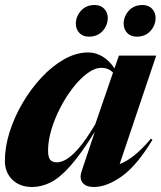

<svg xmlns="http://www.w3.org/2000/svg" viewBox="-24 -734 644 767"><path d="M302 -49.5 355 -208Q299 -118 256.2 -70.2Q213.5 -22.5 177.2 -4.8Q141 13 104.5 13Q55.5 13 25.5 -16Q-4.5 -45 -4.5 -91.5Q-4.5 -147 14.5 -207Q33.5 -267 66.8 -323.5Q100 -380 142.8 -425.5Q185.5 -471 233.2 -497.8Q281 -524.5 328.5 -524.5Q357.5 -524.5 384 -509.2Q410.5 -494 433.5 -461L451 -512H600L454 -78.5Q480 -88 510.8 -112Q541.5 -136 579 -180L585 -175.5Q523 -73 463 -30Q403 13 351 13Q319 13 305.8 -4.2Q292.5 -21.5 302 -49.5ZM168 -133Q168 -106 176.5 -95.8Q185 -85.5 204 -85.5Q219 -85.5 239.8 -96.8Q260.5 -108 289.2 -140.5Q318 -173 356.5 -237.5L427.5 -444Q409.5 -463 381.5 -463Q354.5 -463 325 -441.2Q295.5 -419.5 267.5 -383.5Q239.5 -347.5 217 -304Q194.5 -260.5 181.2 -216Q168 -171.5 168 -133ZM330.5 -587.5Q307 -587.5 293 -602.5Q279 -617.5 279 -639Q279 -668.5 299.5 -691.2Q320 -714 354.5 -714Q378 -714 392.2 -699Q406.5 -684 406.5 -662.5Q406.5 -633 386 -610.2Q365.5 -587.5 330.5 -587.5ZM522 -587.5Q498 -587.5 484 -602.5Q470 -617.5 470 -639Q470 -668.5 490.5 -691.2Q511 -714 545.5 -714Q569.5 -714 583.5 -699Q597.5 -684 597.5 -662.5Q597.5 -633 577 -610.2Q556.5 -587.5 522 -587.5Z"/></svg>

Font: Newsreader Display
Style: Bold Italic
Weight: 700
Italic angle: -17°
Designer: Hugues Gentile
Foundry: Production Type
Version: Version 1.001